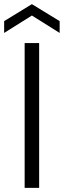

<svg xmlns="http://www.w3.org/2000/svg" viewBox="-39 -907 308 927"><path d="M80 -699H150V0H80ZM249 -748 115 -832 -19 -748V-805L115 -887L249 -805Z"/></svg>

Font: SVN-Poppins Light
Style: Regular
Weight: 300
Designer: Ninad Kale (Devanagari), Jonny Pinhorn (Latin)
Foundry: Indian Type Foundry
Version: Version 3.002 2017; ttfautohint (v1.8.3)